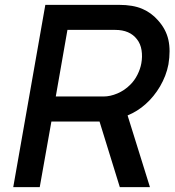

<svg xmlns="http://www.w3.org/2000/svg" viewBox="-20 -770 718 790"><path d="M473 0 389.5 -270H385.5H191.5L143.5 0H34.5L166.5 -750H470Q527 -750 565 -733.8Q603 -717.5 630 -686.5Q663 -650 672.8 -606.2Q682.5 -562.5 673 -505Q668.5 -481.5 659.8 -458.8Q651 -436 638.8 -415Q626.5 -394 611.2 -375.2Q596 -356.5 579 -341.5Q546 -312 505 -295L597 0ZM209.5 -373H406.5Q433.5 -373 463 -385.5Q492.5 -398 515.5 -421Q533.5 -438.5 545.5 -462.5Q557.5 -486.5 561.5 -509.5Q566.5 -536.5 562.5 -563Q558.5 -589.5 543.5 -608.5Q514 -647 454 -647H257.5Z"/></svg>

Font: Russisch Sans SemiBold
Style: Italic
Weight: 600
Width: 4
Italic angle: -10°
Designer: Michael Sharanda (font) & Cristiano Sobral (main changes)
Foundry: Michael Sharanda
Version: Version 2.00;September 8, 2020;FontCreator 13.0.0.2681 64-bi